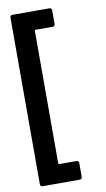

<svg xmlns="http://www.w3.org/2000/svg" viewBox="-101 -839 568 1025"><g transform="rotate(-10 183.0 -326.5)"><path d="M31 126V-779Q31 -784 34.5 -787.5Q38 -791 43 -791H245Q250 -791 253.5 -787.5Q257 -784 257 -779V-703Q257 -698 253.5 -694.5Q250 -691 245 -691H152Q147 -691 147 -686V32Q147 37 152 37H246Q251 37 254.5 40.5Q258 44 258 49V126Q258 131 254.5 134.5Q251 138 246 138H43Q38 138 34.5 134.5Q31 131 31 126Z"/></g></svg>

Font: Barlow Semi Condensed SemiBold
Style: Regular
Weight: 600
Width: 4
Designer: Jeremy Tribby
Foundry: Tribby Type
Version: Version 1.408